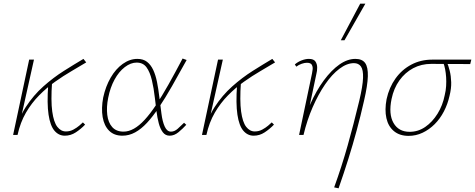

<svg xmlns="http://www.w3.org/2000/svg" viewBox="-20 -731 2573 1040"><path d="M60 0Q78 -87 119.5 -151Q161 -215 215 -263Q269 -311 326 -347Q383 -383 432 -412L447 -393Q411 -371 367 -345.5Q323 -320 278 -288Q233 -256 192 -214.5Q151 -173 120.5 -120.5Q90 -68 75 0ZM51 0 138 -408H164L73 0ZM331 4Q298 4 275 -23Q252 -50 243 -110Q234 -170 241 -270L262 -285Q255 -185 263 -127Q271 -69 290.5 -44Q310 -19 337 -19Q359 -19 377.5 -29Q396 -39 409.5 -50.5Q423 -62 429 -68L441 -56Q418 -32 390.5 -14Q363 4 331 4Z M643 4Q598 4 571 -23Q544 -50 536 -97Q528 -144 539 -203Q552 -263 579.5 -310.5Q607 -358 645 -385Q683 -412 724 -412Q756 -412 776.5 -396Q797 -380 810 -352Q823 -324 830.5 -286.5Q838 -249 843 -206Q849 -159 854.5 -115.5Q860 -72 872.5 -45Q885 -18 906 -18Q925 -18 942.5 -33.5Q960 -49 977 -66L989 -55Q970 -34 947 -15Q924 4 899 4Q876 4 862 -14.5Q848 -33 840 -63Q832 -93 827.5 -129.5Q823 -166 819 -200Q813 -254 802.5 -297.5Q792 -341 773.5 -366.5Q755 -392 720 -392Q688 -392 656 -367.5Q624 -343 600.5 -300Q577 -257 566 -201Q556 -151 561 -109Q566 -67 588 -42.5Q610 -18 649 -18Q677 -18 705.5 -34Q734 -50 763.5 -82Q793 -114 825 -162Q857 -210 892.5 -273Q928 -336 969 -414L991 -406Q948 -328 911.5 -264Q875 -200 841.5 -150Q808 -100 776.5 -66Q745 -32 712 -14Q679 4 643 4Z M1083 0Q1101 -87 1142.5 -151Q1184 -215 1238 -263Q1292 -311 1349 -347Q1406 -383 1455 -412L1470 -393Q1434 -371 1390 -345.5Q1346 -320 1301 -288Q1256 -256 1215 -214.5Q1174 -173 1143.5 -120.5Q1113 -68 1098 0ZM1074 0 1161 -408H1187L1096 0ZM1354 4Q1321 4 1298 -23Q1275 -50 1266 -110Q1257 -170 1264 -270L1285 -285Q1278 -185 1286 -127Q1294 -69 1313.5 -44Q1333 -19 1360 -19Q1382 -19 1400.5 -29Q1419 -39 1432.5 -50.5Q1446 -62 1452 -68L1464 -56Q1441 -32 1413.5 -14Q1386 4 1354 4Z M1790 284Q1811 226 1829 170Q1847 114 1863 57.5Q1879 1 1894.5 -59Q1910 -119 1926 -185Q1945 -265 1946.5 -309Q1948 -353 1935 -371Q1922 -389 1897 -389Q1859 -389 1818.5 -358.5Q1778 -328 1741 -274Q1704 -220 1673.5 -150Q1643 -80 1624 0H1604Q1626 -89 1659.5 -164.5Q1693 -240 1734 -295.5Q1775 -351 1818.5 -381.5Q1862 -412 1905 -412Q1942 -412 1958 -389.5Q1974 -367 1972.5 -317.5Q1971 -268 1952 -186Q1933 -102 1912 -24.5Q1891 53 1867 129.5Q1843 206 1814 289ZM1600 0 1670 -333Q1672 -342 1673.5 -355.5Q1675 -369 1669 -380Q1663 -391 1642 -391Q1630 -391 1614 -385.5Q1598 -380 1585 -370L1577 -382Q1593 -396 1614 -404Q1635 -412 1653 -412Q1679 -412 1688.5 -398Q1698 -384 1698 -365Q1698 -346 1694 -332L1624 0ZM1826 -513 1931 -711H1959L1846 -513Z M2193 5Q2145 5 2114 -20.5Q2083 -46 2073 -91Q2063 -136 2074 -194Q2088 -258 2122.5 -306Q2157 -354 2208 -381Q2259 -408 2321 -408H2533L2527 -384Q2464 -384 2406.5 -384.5Q2349 -385 2316 -385Q2262 -385 2218 -361.5Q2174 -338 2143.5 -295.5Q2113 -253 2101 -195Q2084 -113 2111.5 -65Q2139 -17 2199 -17Q2245 -17 2283.5 -43.5Q2322 -70 2350 -115Q2378 -160 2389 -216Q2395 -240 2396.5 -265Q2398 -290 2396.5 -313Q2395 -336 2391 -356.5Q2387 -377 2381 -392L2399 -398Q2409 -376 2416 -347.5Q2423 -319 2424 -285.5Q2425 -252 2415 -212Q2405 -167 2384.5 -127.5Q2364 -88 2334.5 -58.5Q2305 -29 2269 -12Q2233 5 2193 5Z"/></svg>

Font: Ysabeau Infant Thin
Style: Italic
Weight: 250
Italic angle: -12°
Designer: Christian Thalmann (Catharsis Fonts)
Version: Version 2.001;gftools[0.9.30]; featfreeze: ss01,ss02,lnum